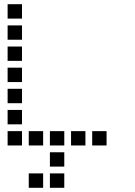

<svg xmlns="http://www.w3.org/2000/svg" viewBox="-20 -704 640 908"><path d="M17 -684Q16 -684 16 -684Q16 -684 16 -683V-617Q16 -616 16 -616Q16 -616 17 -616H83Q84 -616 84 -616Q84 -616 84 -617V-683Q84 -684 84 -684Q84 -684 83 -684ZM17 -584Q16 -584 16 -584Q16 -584 16 -583V-517Q16 -516 16 -516Q16 -516 17 -516H83Q84 -516 84 -516Q84 -516 84 -517V-583Q84 -584 84 -584Q84 -584 83 -584ZM17 -484Q16 -484 16 -484Q16 -484 16 -483V-417Q16 -416 16 -416Q16 -416 17 -416H83Q84 -416 84 -416Q84 -416 84 -417V-483Q84 -484 84 -484Q84 -484 83 -484ZM17 -384Q16 -384 16 -384Q16 -384 16 -383V-317Q16 -316 16 -316Q16 -316 17 -316H83Q84 -316 84 -316Q84 -316 84 -317V-383Q84 -384 84 -384Q84 -384 83 -384ZM17 -284Q16 -284 16 -284Q16 -284 16 -283V-217Q16 -216 16 -216Q16 -216 17 -216H83Q84 -216 84 -216Q84 -216 84 -217V-283Q84 -284 84 -284Q84 -284 83 -284ZM17 -184Q16 -184 16 -184Q16 -184 16 -183V-117Q16 -116 16 -116Q16 -116 17 -116H83Q84 -116 84 -116Q84 -116 84 -117V-183Q84 -184 84 -184Q84 -184 83 -184ZM17 -84Q16 -84 16 -84Q16 -84 16 -83V-17Q16 -16 16 -16Q16 -16 17 -16H83Q84 -16 84 -16Q84 -16 84 -17V-83Q84 -84 84 -84Q84 -84 83 -84ZM117 -84Q116 -84 116 -84Q116 -84 116 -83V-17Q116 -16 116 -16Q116 -16 117 -16H183Q184 -16 184 -16Q184 -16 184 -17V-83Q184 -84 184 -84Q184 -84 183 -84ZM217 -84Q216 -84 216 -84Q216 -84 216 -83V-17Q216 -16 216 -16Q216 -16 217 -16H283Q284 -16 284 -16Q284 -16 284 -17V-83Q284 -84 284 -84Q284 -84 283 -84ZM317 -84Q316 -84 316 -84Q316 -84 316 -83V-17Q316 -16 316 -16Q316 -16 317 -16H383Q384 -16 384 -16Q384 -16 384 -17V-83Q384 -84 384 -84Q384 -84 383 -84ZM417 -84Q416 -84 416 -84Q416 -84 416 -83V-17Q416 -16 416 -16Q416 -16 417 -16H483Q484 -16 484 -16Q484 -16 484 -17V-83Q484 -84 484 -84Q484 -84 483 -84ZM217 16Q216 16 216 16Q216 16 216 17V83Q216 84 216 84Q216 84 217 84H283Q284 84 284 84Q284 84 284 83V17Q284 16 284 16Q284 16 283 16ZM117 116Q116 116 116 116Q116 116 116 117V183Q116 184 116 184Q116 184 117 184H183Q184 184 184 184Q184 184 184 183V117Q184 116 184 116Q184 116 183 116ZM217 116Q216 116 216 116Q216 116 216 117V183Q216 184 216 184Q216 184 217 184H283Q284 184 284 184Q284 184 284 183V117Q284 116 284 116Q284 116 283 116Z"/></svg>

Font: Doto SemiBold
Style: Regular
Weight: 600
Monospace: yes
Version: Version 1.000